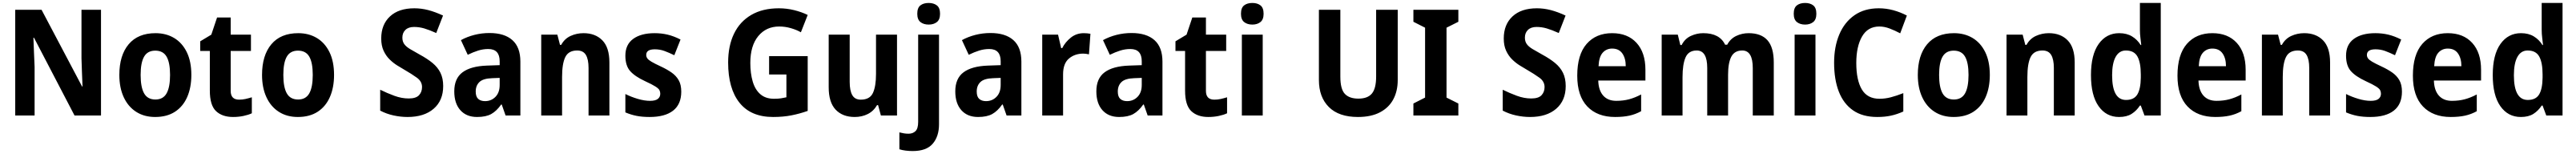

<svg xmlns="http://www.w3.org/2000/svg" viewBox="-20 -780 17421 1040"><path d="M663 0H484L210 -525H206Q208 -468 210 -421Q212 -374 214 -328V0H83V-714H261L535 -196H538Q536 -253 534 -297Q532 -341 531 -387V-714H663Z M1274 -274Q1274 -189 1246 -125Q1218 -61 1163.5 -25.5Q1109 10 1029 10Q955 10 900.5 -25Q846 -60 816.5 -124Q787 -188 787 -274Q787 -406 850 -481Q913 -556 1032 -556Q1103 -556 1157.5 -523.5Q1212 -491 1243 -428Q1274 -365 1274 -274ZM931 -274Q931 -191 954.5 -149.5Q978 -108 1031 -108Q1083 -108 1106.5 -149.5Q1130 -191 1130 -274Q1130 -357 1106.5 -397.5Q1083 -438 1030 -438Q978 -438 954.5 -397.5Q931 -357 931 -274Z M1597 -107Q1619 -107 1639.5 -111.5Q1660 -116 1683 -123V-15Q1660 -4 1626.5 3Q1593 10 1556 10Q1483 10 1441 -29.5Q1399 -69 1399 -168V-436H1334V-501L1409 -546L1448 -662H1540V-546H1677V-436H1540V-166Q1540 -107 1597 -107Z M2239 -274Q2239 -189 2211 -125Q2183 -61 2128.5 -25.5Q2074 10 1994 10Q1920 10 1865.5 -25Q1811 -60 1781.5 -124Q1752 -188 1752 -274Q1752 -406 1815 -481Q1878 -556 1997 -556Q2068 -556 2122.5 -523.5Q2177 -491 2208 -428Q2239 -365 2239 -274ZM1896 -274Q1896 -191 1919.5 -149.5Q1943 -108 1996 -108Q2048 -108 2071.5 -149.5Q2095 -191 2095 -274Q2095 -357 2071.5 -397.5Q2048 -438 1995 -438Q1943 -438 1919.5 -397.5Q1896 -357 1896 -274Z M2977 -199Q2977 -101 2912.5 -45.5Q2848 10 2736 10Q2689 10 2641 -0.5Q2593 -11 2551 -33V-174Q2598 -151 2647 -133Q2696 -115 2744 -115Q2793 -115 2813.5 -137Q2834 -159 2834 -192Q2834 -230 2799.5 -255Q2765 -280 2713 -310Q2692 -322 2665.5 -338.5Q2639 -355 2614.5 -379Q2590 -403 2574 -437.5Q2558 -472 2558 -520Q2558 -614 2617 -669Q2676 -724 2782 -724Q2829 -724 2875.5 -712Q2922 -700 2976 -675L2930 -557Q2883 -578 2849 -588Q2815 -598 2780 -598Q2742 -598 2721.5 -578Q2701 -558 2701 -526Q2701 -500 2713.5 -482.5Q2726 -465 2752.5 -449Q2779 -433 2819 -411Q2869 -384 2904.5 -355Q2940 -326 2958.5 -288.5Q2977 -251 2977 -199Z M3290 -557Q3391 -557 3445 -509Q3499 -461 3499 -364V0H3399L3373 -74H3369Q3338 -30 3302 -10Q3266 10 3206 10Q3134 10 3093 -36Q3052 -82 3052 -163Q3052 -250 3107.5 -291.5Q3163 -333 3272 -337L3359 -340V-366Q3359 -449 3282 -449Q3247 -449 3213.5 -438.5Q3180 -428 3143 -410L3097 -509Q3139 -532 3188.5 -544.5Q3238 -557 3290 -557ZM3308 -252Q3247 -250 3222 -226Q3197 -202 3197 -162Q3197 -127 3214 -112Q3231 -97 3260 -97Q3302 -97 3330.5 -126Q3359 -155 3359 -206V-254Z M3926 -556Q4006 -556 4053.5 -507.5Q4101 -459 4101 -358V0H3960V-321Q3960 -379 3942 -409Q3924 -439 3883 -439Q3825 -439 3803 -395Q3781 -351 3781 -260V0H3640V-546H3749L3767 -477H3775Q3798 -519 3839 -537.5Q3880 -556 3926 -556Z M4587 -161Q4587 -76 4532 -33Q4477 10 4373 10Q4323 10 4285 2.5Q4247 -5 4209 -21V-145Q4247 -126 4292 -112.5Q4337 -99 4376 -99Q4412 -99 4428.5 -112Q4445 -125 4445 -147Q4445 -160 4439.5 -171Q4434 -182 4412 -196Q4390 -210 4342 -232Q4273 -264 4241 -300.5Q4209 -337 4209 -404Q4209 -479 4262 -517.5Q4315 -556 4407 -556Q4453 -556 4495 -546Q4537 -536 4582 -513L4540 -407Q4505 -424 4474 -435.5Q4443 -447 4408 -447Q4350 -447 4350 -409Q4350 -397 4357 -386.5Q4364 -376 4385 -363.5Q4406 -351 4449 -331Q4490 -312 4521 -290.5Q4552 -269 4569.5 -238.5Q4587 -208 4587 -161Z M5181 -401H5442V-31Q5388 -12 5332 -1Q5276 10 5208 10Q5058 10 4981 -86Q4904 -182 4904 -358Q4904 -470 4943.5 -552Q4983 -634 5060 -679Q5137 -724 5247 -724Q5300 -724 5350.5 -711.5Q5401 -699 5442 -679L5396 -562Q5366 -579 5327.5 -590Q5289 -601 5249 -601Q5161 -601 5107.5 -536Q5054 -471 5054 -355Q5054 -285 5070 -230Q5086 -175 5121.5 -144Q5157 -113 5214 -113Q5243 -113 5261.5 -116Q5280 -119 5298 -123V-277H5181Z M6046 -546V0H5937L5918 -70H5911Q5887 -29 5847.5 -9.5Q5808 10 5760 10Q5678 10 5631 -39.5Q5584 -89 5584 -190V-546H5726V-227Q5726 -168 5743.5 -137.5Q5761 -107 5801 -107Q5862 -107 5883 -152Q5904 -197 5904 -281V-546Z M6183 -687Q6183 -727 6204 -743.5Q6225 -760 6260 -760Q6294 -760 6315.5 -743.5Q6337 -727 6337 -687Q6337 -648 6315.5 -631Q6294 -614 6260 -614Q6226 -614 6204.5 -631Q6183 -648 6183 -687ZM6152 240Q6128 240 6104 237Q6080 234 6062 228V114Q6078 118 6092.5 120.5Q6107 123 6124 123Q6153 123 6171 105.5Q6189 88 6189 43V-546H6330V59Q6330 141 6287.5 190.5Q6245 240 6152 240Z M6678 -557Q6779 -557 6833 -509Q6887 -461 6887 -364V0H6787L6761 -74H6757Q6726 -30 6690 -10Q6654 10 6594 10Q6522 10 6481 -36Q6440 -82 6440 -163Q6440 -250 6495.5 -291.5Q6551 -333 6660 -337L6747 -340V-366Q6747 -449 6670 -449Q6635 -449 6601.5 -438.5Q6568 -428 6531 -410L6485 -509Q6527 -532 6576.5 -544.5Q6626 -557 6678 -557ZM6696 -252Q6635 -250 6610 -226Q6585 -202 6585 -162Q6585 -127 6602 -112Q6619 -97 6648 -97Q6690 -97 6718.5 -126Q6747 -155 6747 -206V-254Z M7309 -556Q7319 -556 7331.5 -555Q7344 -554 7354 -552L7344 -413Q7337 -415 7325 -416.5Q7313 -418 7306 -418Q7248 -418 7208.5 -384.5Q7169 -351 7169 -278V0H7028V-546H7135L7156 -455H7163Q7184 -496 7221.5 -526Q7259 -556 7309 -556Z M7632 -557Q7733 -557 7787 -509Q7841 -461 7841 -364V0H7741L7715 -74H7711Q7680 -30 7644 -10Q7608 10 7548 10Q7476 10 7435 -36Q7394 -82 7394 -163Q7394 -250 7449.5 -291.5Q7505 -333 7614 -337L7701 -340V-366Q7701 -449 7624 -449Q7589 -449 7555.5 -438.5Q7522 -428 7485 -410L7439 -509Q7481 -532 7530.5 -544.5Q7580 -557 7632 -557ZM7650 -252Q7589 -250 7564 -226Q7539 -202 7539 -162Q7539 -127 7556 -112Q7573 -97 7602 -97Q7644 -97 7672.5 -126Q7701 -155 7701 -206V-254Z M8192 -107Q8214 -107 8234.5 -111.5Q8255 -116 8278 -123V-15Q8255 -4 8221.5 3Q8188 10 8151 10Q8078 10 8036 -29.5Q7994 -69 7994 -168V-436H7929V-501L8004 -546L8043 -662H8135V-546H8272V-436H8135V-166Q8135 -107 8192 -107Z M8449 -760Q8483 -760 8504 -743.5Q8525 -727 8525 -687Q8525 -648 8503.5 -631Q8482 -614 8449 -614Q8415 -614 8393.5 -631Q8372 -648 8372 -687Q8372 -727 8393 -743.5Q8414 -760 8449 -760ZM8519 -546V0H8378V-546Z M9432 -239Q9432 -165 9402 -109Q9372 -53 9312 -21.5Q9252 10 9163 10Q9034 10 8966.5 -57Q8899 -124 8899 -240V-714H9044V-262Q9044 -178 9074.5 -146Q9105 -114 9166 -114Q9229 -114 9257.5 -148.5Q9286 -183 9286 -263V-714H9432Z M9842 0H9538V-81L9617 -121V-593L9538 -633V-714H9842V-633L9762 -593V-121L9842 -81Z M10568 -199Q10568 -101 10503.5 -45.5Q10439 10 10327 10Q10280 10 10232 -0.5Q10184 -11 10142 -33V-174Q10189 -151 10238 -133Q10287 -115 10335 -115Q10384 -115 10404.5 -137Q10425 -159 10425 -192Q10425 -230 10390.5 -255Q10356 -280 10304 -310Q10283 -322 10256.5 -338.5Q10230 -355 10205.5 -379Q10181 -403 10165 -437.5Q10149 -472 10149 -520Q10149 -614 10208 -669Q10267 -724 10373 -724Q10420 -724 10466.5 -712Q10513 -700 10567 -675L10521 -557Q10474 -578 10440 -588Q10406 -598 10371 -598Q10333 -598 10312.5 -578Q10292 -558 10292 -526Q10292 -500 10304.5 -482.5Q10317 -465 10343.5 -449Q10370 -433 10410 -411Q10460 -384 10495.5 -355Q10531 -326 10549.5 -288.5Q10568 -251 10568 -199Z M10882 -556Q10987 -556 11047 -490.5Q11107 -425 11107 -309V-236H10788Q10790 -170 10821.5 -134.5Q10853 -99 10910 -99Q10957 -99 10996.5 -109.5Q11036 -120 11078 -142V-29Q11040 -8 10998.5 1Q10957 10 10902 10Q10782 10 10714 -61Q10646 -132 10646 -269Q10646 -411 10709.5 -483.5Q10773 -556 10882 -556ZM10882 -452Q10843 -452 10818 -424Q10793 -396 10790 -333H10974Q10974 -386 10951 -419Q10928 -452 10882 -452Z M11805 -556Q11890 -556 11932.5 -508Q11975 -460 11975 -358V0H11833V-320Q11833 -439 11762 -439Q11710 -439 11688 -397.5Q11666 -356 11666 -275V0H11525V-321Q11525 -439 11454 -439Q11399 -439 11378.5 -392.5Q11358 -346 11358 -259V0H11217V-546H11326L11343 -476H11352Q11374 -519 11414.5 -537.5Q11455 -556 11498 -556Q11609 -556 11646 -478H11660Q11682 -519 11721.5 -537.5Q11761 -556 11805 -556Z M12187 -760Q12221 -760 12242 -743.5Q12263 -727 12263 -687Q12263 -648 12241.5 -631Q12220 -614 12187 -614Q12153 -614 12131.5 -631Q12110 -648 12110 -687Q12110 -727 12131 -743.5Q12152 -760 12187 -760ZM12257 -546V0H12116V-546Z M12689 -601Q12611 -601 12572 -533.5Q12533 -466 12533 -355Q12533 -239 12570.5 -176Q12608 -113 12690 -113Q12728 -113 12766.5 -123Q12805 -133 12851 -151V-27Q12809 -8 12767.5 1Q12726 10 12675 10Q12576 10 12511.5 -34.5Q12447 -79 12415 -161Q12383 -243 12383 -356Q12383 -464 12418 -547Q12453 -630 12520.5 -677Q12588 -724 12685 -724Q12735 -724 12783 -711Q12831 -698 12875 -675L12830 -555Q12794 -574 12758.5 -587.5Q12723 -601 12689 -601Z M13436 -274Q13436 -189 13408 -125Q13380 -61 13325.5 -25.5Q13271 10 13191 10Q13117 10 13062.5 -25Q13008 -60 12978.5 -124Q12949 -188 12949 -274Q12949 -406 13012 -481Q13075 -556 13194 -556Q13265 -556 13319.5 -523.5Q13374 -491 13405 -428Q13436 -365 13436 -274ZM13093 -274Q13093 -191 13116.5 -149.5Q13140 -108 13193 -108Q13245 -108 13268.5 -149.5Q13292 -191 13292 -274Q13292 -357 13268.5 -397.5Q13245 -438 13192 -438Q13140 -438 13116.5 -397.5Q13093 -357 13093 -274Z M13835 -556Q13915 -556 13962.5 -507.5Q14010 -459 14010 -358V0H13869V-321Q13869 -379 13851 -409Q13833 -439 13792 -439Q13734 -439 13712 -395Q13690 -351 13690 -260V0H13549V-546H13658L13676 -477H13684Q13707 -519 13748 -537.5Q13789 -556 13835 -556Z M14310 10Q14223 10 14171.5 -63Q14120 -136 14120 -273Q14120 -410 14172 -483Q14224 -556 14311 -556Q14362 -556 14398 -534Q14434 -512 14456 -476H14460Q14458 -497 14454.5 -524Q14451 -551 14451 -579V-760H14592V0H14482L14457 -67H14451Q14428 -32 14395 -11Q14362 10 14310 10ZM14357 -105Q14411 -105 14433.5 -142Q14456 -179 14457 -255V-277Q14457 -357 14434.5 -398Q14412 -439 14356 -439Q14311 -439 14287 -396Q14263 -353 14263 -272Q14263 -105 14357 -105Z M14941 -556Q15046 -556 15106 -490.5Q15166 -425 15166 -309V-236H14847Q14849 -170 14880.5 -134.5Q14912 -99 14969 -99Q15016 -99 15055.5 -109.5Q15095 -120 15137 -142V-29Q15099 -8 15057.5 1Q15016 10 14961 10Q14841 10 14773 -61Q14705 -132 14705 -269Q14705 -411 14768.5 -483.5Q14832 -556 14941 -556ZM14941 -452Q14902 -452 14877 -424Q14852 -396 14849 -333H15033Q15033 -386 15010 -419Q14987 -452 14941 -452Z M15562 -556Q15642 -556 15689.5 -507.5Q15737 -459 15737 -358V0H15596V-321Q15596 -379 15578 -409Q15560 -439 15519 -439Q15461 -439 15439 -395Q15417 -351 15417 -260V0H15276V-546H15385L15403 -477H15411Q15434 -519 15475 -537.5Q15516 -556 15562 -556Z M16223 -161Q16223 -76 16168 -33Q16113 10 16009 10Q15959 10 15921 2.5Q15883 -5 15845 -21V-145Q15883 -126 15928 -112.5Q15973 -99 16012 -99Q16048 -99 16064.5 -112Q16081 -125 16081 -147Q16081 -160 16075.5 -171Q16070 -182 16048 -196Q16026 -210 15978 -232Q15909 -264 15877 -300.5Q15845 -337 15845 -404Q15845 -479 15898 -517.5Q15951 -556 16043 -556Q16089 -556 16131 -546Q16173 -536 16218 -513L16176 -407Q16141 -424 16110 -435.5Q16079 -447 16044 -447Q15986 -447 15986 -409Q15986 -397 15993 -386.5Q16000 -376 16021 -363.5Q16042 -351 16085 -331Q16126 -312 16157 -290.5Q16188 -269 16205.5 -238.5Q16223 -208 16223 -161Z M16533 -556Q16638 -556 16698 -490.5Q16758 -425 16758 -309V-236H16439Q16441 -170 16472.5 -134.5Q16504 -99 16561 -99Q16608 -99 16647.5 -109.5Q16687 -120 16729 -142V-29Q16691 -8 16649.5 1Q16608 10 16553 10Q16433 10 16365 -61Q16297 -132 16297 -269Q16297 -411 16360.5 -483.5Q16424 -556 16533 -556ZM16533 -452Q16494 -452 16469 -424Q16444 -396 16441 -333H16625Q16625 -386 16602 -419Q16579 -452 16533 -452Z M17027 10Q16940 10 16888.5 -63Q16837 -136 16837 -273Q16837 -410 16889 -483Q16941 -556 17028 -556Q17079 -556 17115 -534Q17151 -512 17173 -476H17177Q17175 -497 17171.5 -524Q17168 -551 17168 -579V-760H17309V0H17199L17174 -67H17168Q17145 -32 17112 -11Q17079 10 17027 10ZM17074 -105Q17128 -105 17150.5 -142Q17173 -179 17174 -255V-277Q17174 -357 17151.5 -398Q17129 -439 17073 -439Q17028 -439 17004 -396Q16980 -353 16980 -272Q16980 -105 17074 -105Z"/></svg>

Font: Noto Sans Gujarati UI SemiCondensed
Style: Bold
Weight: 700
Width: 4
Designer: Jelle Bosma - Monotype Design Team, Universal Thirst
Foundry: Monotype Imaging Inc.
Version: Version 2.106; ttfautohint (v1.8.4.7-5d5b)